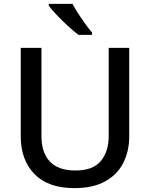

<svg xmlns="http://www.w3.org/2000/svg" viewBox="-20 -961 775 991"><path d="M647 -257Q647 -181 616.5 -120.5Q586 -60 523 -25Q460 10 364 10Q228 10 157.5 -63Q87 -136 87 -258V-714H194V-258Q194 -173 237.5 -127Q281 -81 369 -81Q460 -81 500.5 -130Q541 -179 541 -259V-714H647ZM354 -941Q366 -919 383.5 -891.5Q401 -864 420 -838Q439 -812 455 -793V-781H385Q361 -799 330.5 -827Q300 -855 273 -883.5Q246 -912 232 -931V-941Z"/></svg>

Font: Noto Sans Syriac Medium
Style: Regular
Weight: 500
Designer: Patrick Giasson and the Monotype Design Team
Foundry: Monotype Imaging Inc.
Version: Version 3.000; ttfautohint (v1.8.4.7-5d5b)